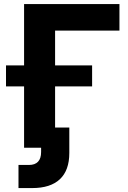

<svg xmlns="http://www.w3.org/2000/svg" viewBox="-20 -748 646 972"><path d="M584.7 -593.2H258.9V0H101.9V-727.5H584.7ZM10.4 -416.9H446.3V-310.6H10.4ZM73.6 204.1V87.1H126.8Q156.7 87.1 172.4 70.8Q188.1 54.4 188.1 21.5V0H138.5V-102.3H330.9V26.5Q330.9 114.5 283.1 159.3Q235.3 204.1 143.2 204.1Z"/></svg>

Font: Intratopia Thin
Style: Regular
Weight: 100
Designer: Rasmus Andersson
Foundry: rsms
Version: Version 3.000;Glyphs 3.2.3 (3260)